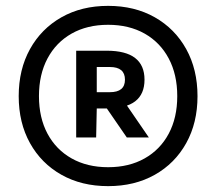

<svg xmlns="http://www.w3.org/2000/svg" viewBox="-20 -769 738 655"><path d="M348.8 -134Q258.3 -134 189.6 -172.8Q120.8 -211.5 82.3 -280.8Q43.8 -350 43.8 -441Q43.8 -532 82.3 -601.5Q120.8 -671 189.6 -710Q258.3 -749 348.8 -749Q439.3 -749 508.1 -710Q576.8 -671 615.3 -601.5Q653.8 -532 653.8 -441Q653.8 -350 615.3 -280.8Q576.8 -211.5 508.1 -172.8Q439.3 -134 348.8 -134ZM412.6 -300 341.7 -403 408.2 -416 487.8 -300ZM348.9 -198.6Q420.3 -198.6 473.4 -228.6Q526.5 -258.5 555.6 -313Q584.7 -367.5 584.7 -441.1Q584.7 -514.8 555.6 -569.5Q526.5 -624.3 473.4 -654.4Q420.2 -684.4 348.8 -684.4Q277.4 -684.4 224.3 -654.4Q171.2 -624.3 142 -569.5Q112.9 -514.8 112.9 -441.1Q112.9 -367.5 142 -313Q171.2 -258.5 224.3 -228.6Q277.4 -198.6 348.9 -198.6ZM239.9 -300V-596H343.9Q408.9 -596 440.9 -571.2Q473 -546.4 473 -497.2Q473 -447.9 441.2 -423.4Q409.5 -399 343.9 -399H310.1L308 -300ZM310.1 -454.5H354.9Q406.3 -454.5 406.3 -497.1Q406.3 -540.4 354.9 -540.4H310.1Z"/></svg>

Font: Encode Sans Condensed Thin
Style: Regular
Weight: 100
Width: 3
Designer: Multiple Designers
Foundry: Impallari Type
Version: Version 3.002